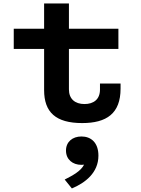

<svg xmlns="http://www.w3.org/2000/svg" viewBox="-20 -700 818 1110"><path d="M235 -179C235 -51.5 302 11.5 455 11.5C596.5 11.5 677 -44 677 -187.5V-217H558V-182C558 -125.5 521 -98.5 468.5 -98.5C413.5 -98.5 378.5 -128 378.5 -183V-417H664.5V-534H378.5V-680H235V-534H59.5V-417H235ZM354 338 395.5 389.5C473 357 549 298.5 549 200C549 124 506 89 451 89C399 89 361.5 120 361.5 170.5C361.5 222 400 253 450.5 253C456 253 461 252.5 466 252C446.5 290 401 314 354 338Z"/></svg>

Font: Monaspace Neon Wide
Style: Bold
Weight: 700
Width: 7
Designer: Riley Cran & the Lettermatic Team
Foundry: Lettermatic
Version: Version 1.000 (Monaspace Neon)